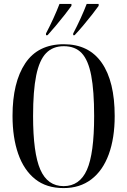

<svg xmlns="http://www.w3.org/2000/svg" viewBox="-20 -951 651 981"><path d="M305 10Q217 10 159.5 -36Q102 -82 73 -165Q44 -248 44 -359Q44 -530 109 -627.5Q174 -725 306 -725Q434 -725 500 -630Q566 -535 566 -358Q566 -245 535.5 -162Q505 -79 446.5 -34.5Q388 10 305 10ZM305 0Q387 0 424 -83Q461 -166 461 -358Q461 -487 446 -565.5Q431 -644 397.5 -679.5Q364 -715 306 -715Q250 -715 215.5 -679.5Q181 -644 165 -565.5Q149 -487 149 -358Q149 -169 186 -84.5Q223 0 305 0ZM215 -780Q235 -818 253 -857.5Q271 -897 284 -931H345V-921Q333 -904 311.5 -876.5Q290 -849 266 -820.5Q242 -792 223 -771H215ZM354 -780Q374 -818 392 -857.5Q410 -897 423 -931H484V-921Q472 -904 450.5 -876.5Q429 -849 405 -820.5Q381 -792 361 -771H354Z"/></svg>

Font: Noto Serif Display ExtraCondensed Medium
Style: Regular
Weight: 500
Width: 2
Designer: Monotype Design Team
Foundry: Monotype Imaging Inc.
Version: Version 2.009